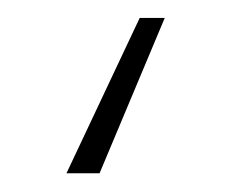

<svg xmlns="http://www.w3.org/2000/svg" viewBox="-20 -1 256 210"><path d="M88.9 188.5H52.7L132.8 18.6H160.2Z"/></svg>

Font: Pretendard GOV Thin
Style: Regular
Weight: 100
Designer: Base glyphs from Inter by Rasmus Andersson; Hangeul glyphs from Noto Sans CJK(Source Han Sans) by Jang Soo-young and Kan
Foundry: Kil Hyung-jin
Version: Version 1.309